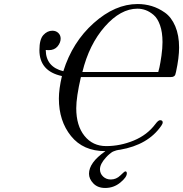

<svg xmlns="http://www.w3.org/2000/svg" viewBox="-20 -725 905 949"><path d="M174.8 -477.1Q174.8 -530.3 194.3 -551.8Q213.9 -573.2 238.8 -573.2Q256.8 -573.2 268.3 -562Q279.8 -550.8 279.8 -534.2Q279.8 -514.2 264.4 -495.6Q249 -477.1 220.2 -477.1Q211.4 -477.1 206.1 -478Q207 -394 293 -373Q337.9 -517.1 443.4 -611.1Q548.8 -705.1 660.2 -705.1Q696.3 -705.1 729.7 -695.1Q763.2 -685.1 795.2 -662.6Q827.1 -640.1 846.2 -595.5Q865.2 -550.8 865.2 -490.2Q865.2 -439.5 850.1 -370.1Q847.2 -358.9 846.2 -355.5Q845.2 -352.1 840.1 -348.1Q835 -344.2 825.2 -344.2H379.9Q356.9 -245.1 356.9 -189.9Q356.9 -104 397.5 -53.5Q438 -2.9 504.9 -2.9Q574.7 -2.9 641.4 -30.5Q708 -58.1 748 -111.8Q762.2 -130.9 771 -130.9Q784.2 -130.9 784.2 -120.1Q784.2 -113.3 776.9 -103Q711.9 -8.8 573.2 15.1Q572.3 15.1 565.2 16.1Q558.1 17.1 555.7 18.1Q553.2 19 545.7 21.5Q538.1 23.9 533 27.3Q527.8 30.8 520 37.4Q512.2 43.9 503.9 53.2Q474.1 85.4 474.1 111.8Q474.1 132.8 489.5 147.5Q504.9 162.1 527.8 162.1Q554.7 162.1 575 142.1Q595.2 122.1 599.1 122.1Q606.9 122.1 606.9 131.8Q606.9 150.9 574.5 177.5Q542 204.1 500 204.1Q462.9 204.1 441.4 181.6Q419.9 159.2 419.9 133.8Q419.9 78.6 500 22.9V22Q391.1 22 331.1 -52.5Q271 -127 271 -237.8Q271 -284.7 286.1 -349.1Q174.8 -373 174.8 -477.1ZM387.2 -369.1H762.2Q763.2 -370.1 768.1 -392.1Q772.9 -414.1 778.1 -450.4Q783.2 -486.8 783.2 -517.1Q783.2 -565.9 771 -600.3Q758.8 -634.8 739 -651.4Q719.2 -668 699.7 -675Q680.2 -682.1 659.2 -682.1Q576.2 -682.1 498.3 -593.8Q420.4 -505.4 387.2 -369.1Z"/></svg>

Font: CMU Classical Serif
Style: Italic
Weight: 500
Italic angle: -14.04°
Version: Version 0.7.0